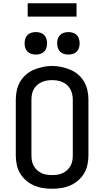

<svg xmlns="http://www.w3.org/2000/svg" viewBox="-20 -1151 640 1179"><path d="M300 8Q271 8 242.5 3.5Q214 -1 188 -12.5Q162 -24 140 -43Q118 -62 103.5 -86.5Q89 -111 83 -139.5Q77 -168 77 -196V-539Q77 -567 83 -595.5Q89 -624 103.5 -649Q118 -674 140 -693Q162 -712 188.5 -723Q215 -734 243 -740Q271 -746 300 -746Q329 -746 357 -740Q385 -734 411.5 -723Q438 -712 460 -693Q482 -674 496.5 -649Q511 -624 517 -595.5Q523 -567 523 -539V-196Q523 -168 517 -139.5Q511 -111 496.5 -86.5Q482 -62 460 -43Q438 -24 412 -12.5Q386 -1 357.5 3.5Q329 8 300 8ZM300 -76Q317 -76 333.5 -78.5Q350 -81 365 -88Q380 -95 392.5 -106.5Q405 -118 413 -132.5Q421 -147 424 -163.5Q427 -180 427 -196V-539Q427 -555 423.5 -571.5Q420 -588 412 -603Q404 -618 391.5 -629Q379 -640 363.5 -647Q348 -654 331.5 -656.5Q315 -659 298 -659Q282 -659 265.5 -656Q249 -653 234 -646Q219 -639 207 -628Q195 -617 187 -602.5Q179 -588 176 -571.5Q173 -555 173 -539V-196Q173 -180 176 -163.5Q179 -147 187 -132.5Q195 -118 207.5 -106.5Q220 -95 235 -88Q250 -81 266.5 -78.5Q283 -76 300 -76ZM400 -816Q386 -816 372.5 -820Q359 -824 349 -834Q339 -844 335 -857.5Q331 -871 331 -885Q331 -899 335 -912.5Q339 -926 349 -936Q359 -946 372.5 -950Q386 -954 400 -954Q414 -954 427.5 -950Q441 -946 451 -936Q461 -926 465 -912.5Q469 -899 469 -885Q469 -871 465 -857.5Q461 -844 451 -834Q441 -824 427.5 -820Q414 -816 400 -816ZM200 -816Q186 -816 172.5 -820Q159 -824 149 -834Q139 -844 135 -857.5Q131 -871 131 -885Q131 -899 135 -912.5Q139 -926 149 -936Q159 -946 172.5 -950Q186 -954 200 -954Q214 -954 227.5 -950Q241 -946 251 -936Q261 -926 265 -912.5Q269 -899 269 -885Q269 -871 265 -857.5Q261 -844 251 -834Q241 -824 227.5 -820Q214 -816 200 -816ZM150 -1049V-1131H450V-1049Z"/></svg>

Font: Iosevka Custom Medium Extended
Style: Regular
Weight: 500
Width: 7
Monospace: yes
Designer: Belleve Invis
Foundry: Belleve Invis
Version: Version 11.2.4; ttfautohint (v1.8.4)